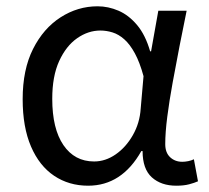

<svg xmlns="http://www.w3.org/2000/svg" viewBox="-20 -577 665 610"><path d="M260 13Q199 13 152 -18.5Q105 -50 78.5 -111.5Q52 -173 52 -262Q52 -356 85 -421.5Q118 -487 172.5 -522Q227 -557 290 -557Q324 -557 356.5 -543Q389 -529 415.5 -497.5Q442 -466 457 -414H460L483 -543H573Q562 -490 550.5 -431Q539 -372 528.5 -314.5Q518 -257 511.5 -206.5Q505 -156 505 -119Q505 -92 520.5 -77.5Q536 -63 559 -63Q568 -63 578 -65Q588 -67 596 -71L609 -1Q598 4 581 8.5Q564 13 540 13Q492 13 462.5 -13.5Q433 -40 433 -97H429Q367 13 260 13ZM279 -64Q315 -64 347.5 -86.5Q380 -109 402 -147.5Q424 -186 427 -232L436 -335Q424 -379 408.5 -407.5Q393 -436 375 -452Q357 -468 337.5 -474Q318 -480 299 -480Q260 -480 225 -455.5Q190 -431 168 -383Q146 -335 146 -263Q146 -168 181.5 -116Q217 -64 279 -64Z"/></svg>

Font: lsinhala15
Style: Book
Weight: 400
Designer: Jelle Bosma - Monotype Design Team
Foundry: Monotype Imaging Inc.
Version: Version 2.003